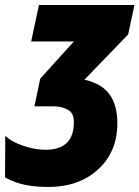

<svg xmlns="http://www.w3.org/2000/svg" viewBox="-23 -734 555 764"><path d="M169 10Q291 10 367.5 -60Q444 -130 444 -244Q444 -314 413.5 -357.5Q383 -401 313 -417L487 -597L512 -714H132L101 -569H271L137 -421L114 -311H187Q221 -311 246 -298Q271 -285 271 -248Q271 -138 158 -138Q118 -138 72 -153Q26 -168 -2 -193L-3 -28Q38 -6 79 2Q120 10 169 10Z"/></svg>

Font: Noto Sans Display Condensed Black
Style: Italic
Weight: 900
Width: 3
Italic angle: -192°
Designer: Monotype Design Team
Foundry: Monotype Imaging Inc.
Version: Version 1.900